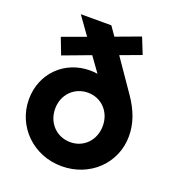

<svg xmlns="http://www.w3.org/2000/svg" viewBox="-130 -804 829 916"><g transform="rotate(20 284.0 -346.5)"><path d="M285 10C429 10 539 -97 539 -234C539 -298 518 -357 474 -421L363 -582L468 -621L435 -703L311 -657L279 -703H124L189 -612L71 -569L103 -486L242 -538L296 -463C284 -465 271 -466 257 -466C131 -466 30 -371 30 -237C30 -99 142 10 285 10ZM163 -238C163 -310 216 -363 285 -363C354 -363 405 -309 405 -238C405 -166 354 -112 285 -112C215 -112 163 -166 163 -238Z"/></g></svg>

Font: MV Cash SemiBold
Style: Regular
Weight: 600
Designer: Rodrigo Fuenzalida
Foundry: fragTYPE
Version: Version 1.100;Glyphs 3.1.2 (3151)